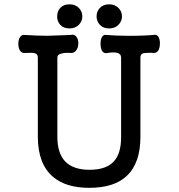

<svg xmlns="http://www.w3.org/2000/svg" viewBox="-20 -857 832 894"><path d="M303.7 -836.9Q275.4 -836.9 259.8 -819.3Q246.1 -803.7 246.1 -780.3Q246.1 -757.8 259.8 -742.2Q275.4 -724.6 303.7 -724.6Q331.1 -724.6 347.7 -742.2Q363.3 -758.8 363.3 -780.3Q363.3 -803.7 347.7 -819.3Q332 -836.9 303.7 -836.9ZM488.3 -836.9Q460 -836.9 444.3 -819.3Q429.7 -803.7 429.7 -780.3Q429.7 -758.8 444.3 -742.2Q460 -724.6 488.3 -724.6Q515.6 -724.6 532.2 -742.2Q547.9 -758.8 547.9 -780.3Q547.9 -803.7 532.2 -819.3Q515.6 -836.9 488.3 -836.9ZM156.2 -588.9V-220.7Q156.2 -92.8 227.5 -33.2Q287.1 17.6 395.5 17.6Q510.7 17.6 569.3 -37.1Q633.8 -96.7 633.8 -219.7V-588.9Q633.8 -604.5 645.5 -608.4Q654.3 -611.3 682.6 -611.3L695.3 -610.4Q709 -609.4 717.8 -623Q724.6 -635.7 724.6 -655.3Q724.6 -673.8 717.8 -685.5Q709 -698.2 695.3 -694.3Q634.8 -689.5 572.3 -690.4Q522.5 -690.4 474.6 -694.3Q461.9 -697.3 454.1 -683.6Q448.2 -671.9 448.2 -653.3Q448.2 -634.8 454.1 -622.1Q461.9 -608.4 474.6 -609.4Q506.8 -615.2 524.4 -611.3Q543.9 -606.4 543.9 -588.9V-218.8Q543.9 -143.6 511.7 -107.4Q476.6 -66.4 396.5 -66.4Q322.3 -66.4 284.2 -104.5Q247.1 -143.6 247.1 -218.8V-588.9Q247.1 -604.5 269.5 -608.4Q284.2 -612.3 309.6 -610.4Q326.2 -609.4 335.9 -624Q344.7 -636.7 344.7 -655.3Q344.7 -674.8 335.9 -685.5Q326.2 -699.2 309.6 -694.3Q245.1 -691.4 203.1 -690.4Q154.3 -690.4 93.8 -694.3Q80.1 -696.3 72.3 -682.6Q65.4 -670.9 65.4 -652.3Q65.4 -634.8 72.3 -623Q80.1 -609.4 93.8 -610.4Q130.9 -612.3 141.6 -609.4Q156.2 -605.5 156.2 -588.9Z"/></svg>

Font: Gungsuh
Style: Regular
Weight: 400
Version: Version 2.21